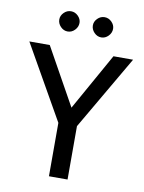

<svg xmlns="http://www.w3.org/2000/svg" viewBox="-90 -872 702 935"><g transform="rotate(10 261.5 -405.0)"><path d="M111 -630 268 -348 426 -630H523L310 -264V0H218V-264L10 -630ZM135 -761Q135 -780 150 -795Q165 -810 185 -810Q205 -810 220 -795Q235 -780 235 -761Q235 -741 220 -725.5Q205 -710 185 -710Q165 -710 150 -725.5Q135 -741 135 -761ZM301 -761Q301 -780 316 -795Q331 -810 351 -810Q371 -810 386 -795Q401 -780 401 -761Q401 -741 386 -725.5Q371 -710 351 -710Q331 -710 316 -725.5Q301 -741 301 -761Z"/></g></svg>

Font: Ek Mukta
Style: Regular
Weight: 400
Designer: Girish Dalvi and Yashodeep Gholap
Foundry: Ek Type
Version: Version 2.538;PS 1.001;hotconv 16.6.51;makeotf.lib2.5.65220;